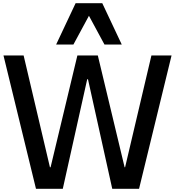

<svg xmlns="http://www.w3.org/2000/svg" viewBox="-20 -1191 1104 1211"><path d="M207 0 2 -841H129L295 -136H299L468 -841H597L766 -136H769L935 -841H1062L857 0H688L535 -691H530L376 0ZM639 -910 498 -1171H625L748 -910ZM334 -910 457 -1171H584L443 -910Z"/></svg>

Font: Matangi
Style: Bold
Weight: 700
Designer: Prashant Pant
Foundry: The Graphic Ant
Version: Version 3.002